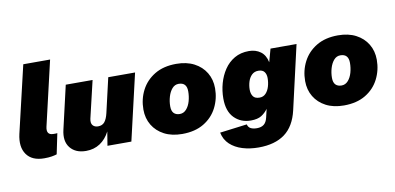

<svg xmlns="http://www.w3.org/2000/svg" viewBox="-81 -960 2928 1424"><g transform="rotate(-10 1382.5 -248.5)"><path d="M185 10Q93 10 52.5 -47.5Q12 -105 34 -201L152 -704H354L241 -218Q227 -156 283 -156Q293 -156 299.5 -156Q306 -156 312 -157L280 -3Q265 2 241.5 6Q218 10 185 10Z M500 10Q421 10 381 -40Q341 -90 361 -175L436 -500H638L572 -220Q565 -187 579 -170.5Q593 -154 619 -154Q651 -154 668.5 -175.5Q686 -197 696 -240L756 -500H958L842 0H662L679 -105Q651 -50 605.5 -20Q560 10 500 10Z M1224 10Q1146 10 1089.5 -19.5Q1033 -49 1002 -100.5Q971 -152 971 -218Q971 -297 1005.5 -363.5Q1040 -430 1106.5 -470Q1173 -510 1269 -510Q1347 -510 1403.5 -480.5Q1460 -451 1491 -399.5Q1522 -348 1522 -282Q1522 -204 1488 -137Q1454 -70 1387.5 -30Q1321 10 1224 10ZM1232 -139Q1261 -139 1281.5 -162Q1302 -185 1312 -220.5Q1322 -256 1322 -294Q1322 -361 1261 -361Q1232 -361 1212 -338Q1192 -315 1181.5 -279.5Q1171 -244 1171 -207Q1171 -172 1187 -155.5Q1203 -139 1232 -139Z M1765 207Q1699 207 1643.5 190Q1588 173 1550.5 138Q1513 103 1502 49L1707 23Q1712 45 1730 54.5Q1748 64 1777 64Q1810 64 1829.5 48.5Q1849 33 1857 -1L1872 -65Q1852 -37 1823 -18.5Q1794 0 1743 0Q1667 0 1618 -50Q1569 -100 1569 -196Q1569 -254 1584.5 -309.5Q1600 -365 1630.5 -410.5Q1661 -456 1707.5 -483Q1754 -510 1816 -510Q1867 -510 1903.5 -483.5Q1940 -457 1951 -402L1978 -500H2174L2064 -20Q2037 97 1962.5 152Q1888 207 1765 207ZM1836 -156Q1864 -156 1882.5 -175.5Q1901 -195 1910 -225.5Q1919 -256 1919 -289Q1919 -318 1905 -336Q1891 -354 1860 -354Q1830 -354 1810.5 -335Q1791 -316 1782 -286.5Q1773 -257 1773 -226Q1773 -196 1787 -176Q1801 -156 1836 -156Z M2442 10Q2364 10 2307.5 -19.5Q2251 -49 2220 -100.5Q2189 -152 2189 -218Q2189 -297 2223.5 -363.5Q2258 -430 2324.5 -470Q2391 -510 2487 -510Q2565 -510 2621.5 -480.5Q2678 -451 2709 -399.5Q2740 -348 2740 -282Q2740 -204 2706 -137Q2672 -70 2605.5 -30Q2539 10 2442 10ZM2450 -139Q2479 -139 2499.5 -162Q2520 -185 2530 -220.5Q2540 -256 2540 -294Q2540 -361 2479 -361Q2450 -361 2430 -338Q2410 -315 2399.5 -279.5Q2389 -244 2389 -207Q2389 -172 2405 -155.5Q2421 -139 2450 -139Z"/></g></svg>

Font: Prodigy Sans ExtraBold
Style: Italic
Weight: 800
Italic angle: -13°
Designer: Wei Huang
Foundry: Wei Huang
Version: Version 1.003; ttfautohint (v1.8.3)